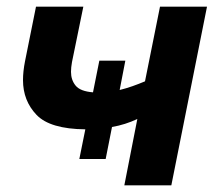

<svg xmlns="http://www.w3.org/2000/svg" viewBox="-20 -556 667 576"><path d="M278 -374H356L339 -286Q359 -291 377.5 -297.5Q396 -304 415 -312L460 -536H601L494 0H353L392 -199Q356 -182 316 -175L297 -79H218L236 -168Q130 -169 89.5 -211.5Q49 -254 49 -315.5Q49 -341.5 55 -372L88 -536H230L196 -370Q193 -353.5 193 -340.5Q193 -316 207 -299Q221 -282 259 -279Z"/></svg>

Font: Argentum Sans Medium
Style: Italic
Weight: 500
Italic angle: -11°
Designer: Julieta Ulanovsky (font), Cristiano Sobral (main changes and remaster)
Foundry: Julieta Ulanovsky (font), Cristiano Sobral (main changes and remaster)
Version: Version 2.007;June 15, 2022;FontCreator 14.0.0.2814 64-bit; 